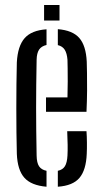

<svg xmlns="http://www.w3.org/2000/svg" viewBox="-20 -720 398 747"><path d="M45.5 -121.5Q44.5 -159 44 -204.8Q43.5 -250.5 43.5 -298.8Q43.5 -347 44 -393Q44.5 -439 45.5 -477.5Q49 -541 75.8 -571.5Q102.5 -602 161 -606V-545Q141 -540.5 132 -526.8Q123 -513 122.5 -487.5Q121.5 -436.5 121 -390.8Q120.5 -345 120.5 -301.2Q120.5 -257.5 121 -211.8Q121.5 -166 122.5 -114.5Q123 -86.5 132 -73Q141 -59.5 161 -55.5V6.5Q101.5 1.5 74.8 -28.5Q48 -58.5 45.5 -121.5ZM205 6.5V-55.5Q224 -59.5 232.5 -73.2Q241 -87 242.5 -114.5Q243.5 -132.5 243.2 -156.2Q243 -180 241.5 -209.5H316.5Q318 -189 318.2 -165Q318.5 -141 317.5 -121.5Q315 -58.5 289.2 -28Q263.5 2.5 205 6.5ZM159 -285V-341H242.5Q243.5 -374 243.5 -403Q243.5 -432 243.2 -453.8Q243 -475.5 242.5 -487.5Q240.5 -512.5 232 -526.2Q223.5 -540 205 -544.5V-606.5Q262.5 -602 288.5 -572.2Q314.5 -542.5 317.5 -480Q318 -465 318.5 -435.5Q319 -406 318.8 -367Q318.5 -328 316.5 -285ZM151.5 -640V-700.5H211.5V-640Z"/></svg>

Font: Big Shoulders Stencil Display Thin Medium
Style: Regular
Weight: 500
Version: Version 2.001